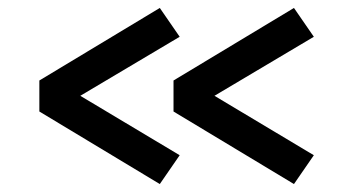

<svg xmlns="http://www.w3.org/2000/svg" viewBox="-20 -535 897 483"><path d="M79 -254.5V-332.5L382 -515L432 -442.5L182 -294L432 -144.5L382 -72ZM416.5 -254.5V-332.5L719.5 -515L769.5 -442.5L519.5 -294L769.5 -144.5L719.5 -72Z"/></svg>

Font: Trispace SemiExpanded SemiBold
Style: Regular
Weight: 600
Width: 6
Designer: Tyler Finck
Foundry: Etcetera Type Company
Version: Version 1.210; ttfautohint (v1.8.3)